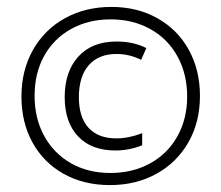

<svg xmlns="http://www.w3.org/2000/svg" viewBox="-20 -637 640 555"><path d="M42 -358Q42 -434 75.5 -493Q109 -552 168 -584.5Q227 -617 302 -617Q377 -617 435.5 -584Q494 -551 526 -492.5Q558 -434 558 -360Q558 -284 524.5 -225.5Q491 -167 432 -134.5Q373 -102 298 -102Q222 -102 164 -134.5Q106 -167 74 -225Q42 -283 42 -358ZM521 -358Q521 -423 493 -474Q465 -525 414.5 -553Q364 -581 300 -581Q236 -581 186 -553.5Q136 -526 108 -476Q80 -426 80 -360Q80 -295 107.5 -244.5Q135 -194 184.5 -165.5Q234 -137 299 -137Q363 -137 413.5 -164.5Q464 -192 492.5 -242.5Q521 -293 521 -358ZM167 -356Q167 -430 206.5 -473.5Q246 -517 317 -517Q366 -517 403 -498L388 -464Q354 -481 317 -481Q265 -481 236.5 -448.5Q208 -416 208 -356Q208 -298 236 -267.5Q264 -237 316 -237Q352 -237 391 -252V-217Q353 -202 314 -202Q244 -202 205.5 -243Q167 -284 167 -356Z"/></svg>

Font: Noto Sans Mono UI Light
Style: Regular
Weight: 300
Monospace: yes
Designer: Monotype Design team
Foundry: Monotype Imaging Inc.
Version: Version 1.000